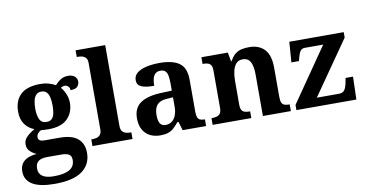

<svg xmlns="http://www.w3.org/2000/svg" viewBox="-89 -1011 2886 1501"><g transform="rotate(-10 1353.5 -260.0)"><path d="M236 240Q118 240 60 204.5Q2 169 2 101Q2 65 17.5 40.5Q33 16 63.5 2Q94 -12 137 -15Q110 -26 87 -47.5Q64 -69 64 -104Q64 -137 89 -162Q114 -187 153 -209Q109 -225 80 -264Q51 -303 51 -364Q51 -452 102 -500.5Q153 -549 260 -549Q295 -549 326 -540Q357 -531 379 -518Q405 -547 429 -560.5Q453 -574 483 -574Q519 -574 537 -557Q555 -540 555 -517Q555 -495 540 -477.5Q525 -460 484 -460Q484 -480 472 -491Q460 -502 446 -502Q438 -502 428 -499Q418 -496 413 -491Q433 -469 447.5 -435Q462 -401 462 -364Q462 -288 413 -238.5Q364 -189 260 -189Q249 -189 230 -190Q211 -191 202 -192Q188 -186 177 -172.5Q166 -159 166 -141Q166 -125 179 -117Q192 -109 213 -109H334Q434 -109 480 -68.5Q526 -28 526 44Q526 136 455 188Q384 240 236 240ZM238 180Q297 180 334 168.5Q371 157 388.5 135Q406 113 406 80Q406 48 386 35.5Q366 23 325 23H209Q189 23 168.5 28.5Q148 34 134 50Q120 66 120 99Q120 126 133.5 144Q147 162 173.5 171Q200 180 238 180ZM257 -248Q284 -248 298.5 -262Q313 -276 319 -302.5Q325 -329 325 -365Q325 -402 319 -430Q313 -458 298 -473.5Q283 -489 256 -489Q230 -489 215 -473Q200 -457 193.5 -429Q187 -401 187 -364Q187 -312 202.5 -280Q218 -248 257 -248Z M577 0V-53H589Q604 -53 620.5 -57.5Q637 -62 648.5 -76Q660 -90 660 -118V-646Q660 -673 648 -686Q636 -699 619.5 -703Q603 -707 589 -707H577V-760H812V-118Q812 -90 823.5 -76Q835 -62 852 -57.5Q869 -53 883 -53H895V0Z M1114 10Q1070 10 1034.5 -7.5Q999 -25 978 -61.5Q957 -98 957 -153Q957 -234 1013 -273Q1069 -312 1181 -316L1263 -319V-374Q1263 -408 1259 -433.5Q1255 -459 1242 -473.5Q1229 -488 1201 -488Q1176 -488 1161 -474Q1146 -460 1140 -435.5Q1134 -411 1134 -380Q1067 -380 1033 -395Q999 -410 999 -447Q999 -484 1027 -506Q1055 -528 1102 -538.5Q1149 -549 1205 -549Q1310 -549 1362.5 -511Q1415 -473 1415 -379V-124Q1415 -97 1420.5 -81.5Q1426 -66 1439.5 -59.5Q1453 -53 1475 -53H1479V0H1293L1272 -69H1263Q1241 -42 1221.5 -24.5Q1202 -7 1177 1.5Q1152 10 1114 10ZM1169 -63Q1198 -63 1219 -78.5Q1240 -94 1251.5 -123Q1263 -152 1263 -191V-266L1218 -263Q1178 -261 1155 -247.5Q1132 -234 1122 -209.5Q1112 -185 1112 -149Q1112 -121 1118 -101.5Q1124 -82 1137 -72.5Q1150 -63 1169 -63Z M1531 0V-53H1533Q1556 -53 1573.5 -58Q1591 -63 1601 -77.5Q1611 -92 1611 -122V-418Q1611 -446 1602 -460Q1593 -474 1577 -478.5Q1561 -483 1539 -483H1536V-536H1746L1759 -465H1764Q1784 -503 1807.5 -520.5Q1831 -538 1858.5 -543.5Q1886 -549 1917 -549Q1994 -549 2038 -503Q2082 -457 2082 -356V-124Q2082 -93 2089.5 -78Q2097 -63 2112 -58Q2127 -53 2149 -53H2152V0H1930V-329Q1930 -394 1912 -429Q1894 -464 1850 -464Q1817 -464 1798 -442.5Q1779 -421 1771 -385.5Q1763 -350 1763 -309V-118Q1763 -90 1772 -76Q1781 -62 1797 -57.5Q1813 -53 1835 -53H1838V0Z M2196 0V-41L2491 -468H2345Q2323 -468 2311 -453.5Q2299 -439 2288 -398L2282 -374H2222L2234 -536H2666V-493L2370 -68H2546Q2576 -68 2590 -87Q2604 -106 2612 -149L2618 -181H2677L2672 0Z"/></g></svg>

Font: Noto Serif Kannada
Style: Bold
Weight: 700
Version: Version 2.003